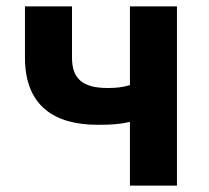

<svg xmlns="http://www.w3.org/2000/svg" viewBox="-20 -580 652 600"><path d="M386 -199V0H533V-560H386V-314C363 -307 343 -305 316 -305C236 -305 205 -336 205 -400V-560H58V-400C58 -249 150 -190 285 -190C332 -190 354 -192 386 -199Z"/></svg>

Font: Spoqa Han Sans Neo Bold
Style: Bold
Weight: 700
Designer: [Spoqa Han Sans Neo] Dong-huui Kim  Younghwa Kang  Yujin Lee  [Noto Sans] Ryoko NISHIZUKA  (kana & ideographs); Paul D. 
Foundry: Spoqa (http://www.spoqa-han-sans.com)
Version: Version 1.100;hotconv 1.0.109;makeotfexe 2.5.65596